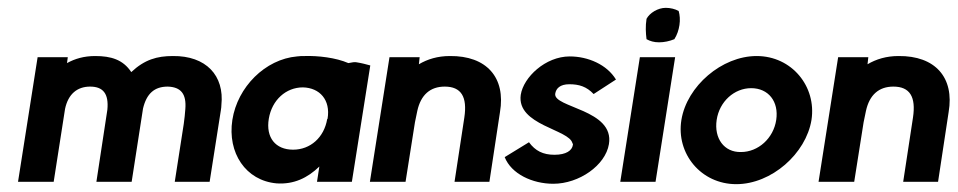

<svg xmlns="http://www.w3.org/2000/svg" viewBox="-20 -464 2444 490"><path d="M26 0H117L146 -186C154 -224 177 -243 210 -243C243 -243 258 -225 254 -184L226 0H316L345 -187C354 -225 374 -243 408 -243C442 -242 456 -224 453 -186C452 -174 451 -161 449 -148L426 0H515L542 -172C543 -180 545 -188 545 -196C553 -271 506 -322 421 -321C381 -321 349 -312 315 -280C294 -312 263 -321 223 -321C194 -321 171 -314 151 -303L153 -318H76Z M573 -158C560 -74 607 -3 686 4C730 7 765 -10 795 -39L789 0H878L925 -297C914 -300 903 -303 890 -305C886 -306 878 -305 869 -303C837 -317 791 -322 759 -321C751 -321 744 -321 738 -320C657 -313 586 -242 573 -158ZM666 -161C674 -209 710 -241 753 -241C796 -240 824 -209 816 -161L815 -160C807 -113 772 -82 728 -82C683 -82 658 -113 666 -161Z M924 0H1015L1039 -152C1041 -162 1043 -172 1045 -181C1054 -222 1078 -243 1115 -243C1157 -243 1173 -217 1165 -164L1140 0H1229L1256 -178C1271 -266 1222 -322 1128 -321C1097 -321 1071 -313 1049 -300L1051 -318H974Z M1268 -63C1285 -20 1339 5 1392 5C1458 5 1525 -42 1534 -96C1549 -185 1391 -189 1397 -225C1399 -238 1409 -249 1433 -249C1458 -249 1477 -243 1495 -224L1552 -261C1529 -299 1481 -320 1434 -320C1372 -320 1316 -267 1309 -222C1298 -144 1434 -134 1441 -98C1443 -97 1442 -96 1442 -94C1440 -80 1425 -69 1395 -69C1366 -69 1346 -79 1330 -101Z M1563 0H1653L1703 -318H1613ZM1630 -416C1627 -397 1628 -380 1630 -364C1639 -359 1649 -356 1662 -356C1675 -356 1689 -359 1701 -364C1708 -375 1712 -387 1714 -400C1716 -413 1715 -426 1712 -436C1703 -441 1691 -444 1679 -444C1659 -444 1638 -431 1630 -416Z M1719 -158C1705 -72 1769 6 1859 6C1949 6 2037 -72 2051 -158C2064 -243 2001 -321 1911 -321C1822 -321 1733 -244 1719 -158ZM1809 -158C1816 -205 1854 -239 1897 -239C1941 -239 1968 -205 1961 -158C1954 -111 1915 -76 1871 -76C1828 -75 1802 -111 1809 -158Z M2069 0H2160L2184 -152C2186 -162 2188 -172 2190 -181C2199 -222 2223 -243 2260 -243C2302 -243 2318 -217 2310 -164L2285 0H2374L2401 -178C2416 -266 2367 -322 2273 -321C2242 -321 2216 -313 2194 -300L2196 -318H2119Z"/></svg>

Font: Rabbid Highway Sign II Hop
Style: Obl
Weight: 400
Foundry: Cannot Into Space Fonts
Version: Version 0.277